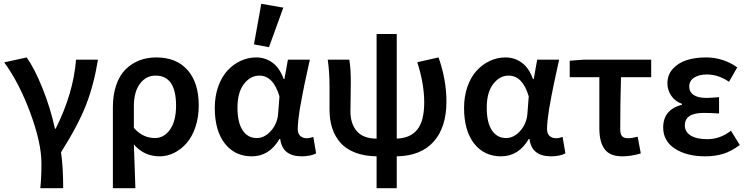

<svg xmlns="http://www.w3.org/2000/svg" viewBox="-20 -802 3893 1000"><path d="M189.9 178.2Q195.8 126.5 195.8 48.8Q195.8 -57.6 137.7 -214.4Q79.6 -371.1 2 -477.1L119.1 -502.9Q160.2 -444.8 201.4 -342.3Q242.7 -239.7 266.1 -131.8H270Q362.3 -315.9 376 -491.2H490.2Q469.2 -361.3 428.5 -256.3Q387.7 -151.4 297.9 -8.8Q309.1 67.9 309.1 178.2Z M567.9 178.2V-243.2Q567.9 -308.1 585.2 -358.6Q602.5 -409.2 633.5 -440.2Q664.6 -471.2 705.1 -487.1Q745.6 -502.9 793.9 -502.9Q898.9 -502.9 957 -437Q1015.1 -371.1 1015.1 -252.9Q1015.1 -191.9 998 -140.9Q981 -89.8 952.1 -56.9Q923.3 -23.9 887.2 -5.9Q851.1 12.2 812 12.2Q730 12.2 677.2 -49.8Q678.7 -12.2 681.2 61.8Q683.6 135.7 685.1 178.2ZM787.1 -83Q834.5 -83 865.7 -127.4Q897 -171.9 897 -252Q897 -408.2 790 -408.2Q740.7 -408.2 709 -366Q677.2 -323.7 677.2 -249V-136.2Q723.1 -83 787.1 -83Z M1291.5 12.2Q1203.1 12.2 1150.9 -54.7Q1098.6 -121.6 1098.6 -240.2Q1098.6 -300.8 1116.5 -351.1Q1134.3 -401.4 1164.3 -434.1Q1194.3 -466.8 1233.2 -484.9Q1272 -502.9 1314.5 -502.9Q1361.3 -502.9 1398.9 -475.8Q1436.5 -448.7 1457.5 -390.1H1461.4L1479.5 -491.2H1593.8Q1590.8 -477.5 1580.3 -429.7Q1569.8 -381.8 1565.4 -360.4Q1561 -338.9 1553 -297.4Q1544.9 -255.9 1541 -231.4Q1537.1 -207 1533.9 -178.2Q1530.8 -149.4 1530.8 -129.9Q1530.8 -106 1543.9 -94Q1557.1 -82 1578.6 -82Q1592.3 -82 1611.8 -88.9L1626.5 -2.9Q1595.2 12.2 1551.8 12.2Q1450.7 12.2 1439.5 -78.1H1435.5Q1382.8 12.2 1291.5 12.2ZM1317.4 -83Q1358.4 -83 1391.8 -121.1Q1425.3 -159.2 1428.7 -211.9L1435.5 -299.8Q1403.8 -408.2 1330.6 -408.2Q1284.2 -408.2 1250.5 -364.5Q1216.8 -320.8 1216.8 -241.2Q1216.8 -164.6 1243.4 -123.8Q1270 -83 1317.4 -83ZM1302.7 -570.8 1340.8 -782.2 1455.6 -762.2 1380.9 -556.2Z M1941.4 178.2V12.2Q1877 11.2 1828.9 -7.6Q1780.8 -26.4 1752.2 -59.6Q1723.6 -92.8 1710 -135.3Q1696.3 -177.7 1696.3 -230V-348.1Q1696.3 -428.2 1687 -491.2H1799.3Q1807.1 -445.8 1807.1 -373Q1807.1 -348.1 1806.2 -293Q1805.2 -237.8 1805.2 -222.2Q1805.2 -157.2 1838.6 -118.7Q1872.1 -80.1 1941.4 -80.1V-625H2046.4V-80.1Q2117.7 -82.5 2153.6 -127.4Q2189.5 -172.4 2189.5 -269Q2189.5 -365.2 2153.3 -478L2264.2 -502.9Q2305.2 -385.3 2305.2 -273.9Q2305.2 -138.2 2238.3 -64Q2171.4 10.3 2046.4 12.2V178.2Z M2589.8 12.2Q2501.5 12.2 2449.2 -54.7Q2397 -121.6 2397 -240.2Q2397 -300.8 2414.8 -351.1Q2432.6 -401.4 2462.6 -434.1Q2492.7 -466.8 2531.5 -484.9Q2570.3 -502.9 2612.8 -502.9Q2659.7 -502.9 2697.3 -475.8Q2734.9 -448.7 2755.9 -390.1H2759.8L2777.8 -491.2H2892.1Q2889.2 -477.5 2878.7 -429.7Q2868.2 -381.8 2863.8 -360.4Q2859.4 -338.9 2851.3 -297.4Q2843.3 -255.9 2839.4 -231.4Q2835.4 -207 2832.3 -178.2Q2829.1 -149.4 2829.1 -129.9Q2829.1 -106 2842.3 -94Q2855.5 -82 2877 -82Q2890.6 -82 2910.2 -88.9L2924.8 -2.9Q2893.6 12.2 2850.1 12.2Q2749 12.2 2737.8 -78.1H2733.9Q2681.2 12.2 2589.8 12.2ZM2615.7 -83Q2656.7 -83 2690.2 -121.1Q2723.6 -159.2 2727.1 -211.9L2733.9 -299.8Q2702.1 -408.2 2628.9 -408.2Q2582.5 -408.2 2548.8 -364.5Q2515.1 -320.8 2515.1 -241.2Q2515.1 -164.6 2541.7 -123.8Q2568.4 -83 2615.7 -83Z M3221.2 12.2Q3156.7 12.2 3129.2 -24.9Q3101.6 -62 3101.6 -133.8V-399.9H2947.3V-485.8L3019.5 -491.2H3371.6V-399.9H3214.4Q3210.4 -269 3210.4 -127.9Q3210.4 -103 3220.2 -92.5Q3230 -82 3249.5 -82Q3271 -82 3301.3 -89.8L3317.4 -2.9Q3267.1 12.2 3221.2 12.2Z M3652.8 12.2Q3556.6 12.2 3495.4 -27.6Q3434.1 -67.4 3434.1 -138.2Q3434.1 -231 3532.2 -256.8V-261.2Q3496.6 -273.4 3476.3 -303.2Q3456.1 -333 3456.1 -367.2Q3456.1 -412.6 3484.6 -443.8Q3513.2 -475.1 3557.1 -489Q3601.1 -502.9 3656.2 -502.9Q3746.6 -502.9 3819.8 -451.2L3776.9 -376Q3721.7 -414.1 3661.1 -414.1Q3620.6 -414.1 3595.2 -397.5Q3569.8 -380.9 3569.8 -352.1Q3569.8 -323.2 3592.3 -307.6Q3614.7 -292 3660.2 -292Q3677.2 -292 3725.1 -295.9V-210.9Q3683.1 -213.9 3645 -213.9Q3546.9 -213.9 3546.9 -148.9Q3546.9 -115.2 3577.4 -96.2Q3607.9 -77.1 3664.1 -77.1Q3730.5 -77.1 3787.1 -121.1L3833 -46.9Q3788.6 -13.7 3746.3 -0.7Q3704.1 12.2 3652.8 12.2Z"/></svg>

Font: Toshiba Sans Medium
Style: Regular
Weight: 500
Designer: Paul D. Hunt
Foundry: Toshiba Corporation
Version: Version 2.020;PS 2.0;hotconv 1.0.86;makeotf.lib2.5.63406